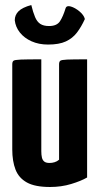

<svg xmlns="http://www.w3.org/2000/svg" viewBox="-20 -737 398 767"><path d="M180 10Q120 10 87.5 -8Q55 -26 42 -59.5Q29 -93 29 -140V-480Q29 -490 33.5 -494Q38 -498 62.5 -499Q87 -500 145 -500V-133Q145 -118 147.5 -107.5Q150 -97 157 -91.5Q164 -86 178 -86Q188 -86 198 -89Q208 -92 216 -99V-480Q216 -490 220.5 -494Q225 -498 248 -499Q271 -500 328 -500V-28Q304 -14 264.5 -2Q225 10 180 10ZM172 -559Q135 -559 106 -572Q77 -585 59.5 -607Q42 -629 39 -656Q39 -677 54 -692Q69 -707 105 -717Q112 -688 120 -669Q128 -650 141 -641.5Q154 -633 176 -633Q207 -633 219.5 -652Q232 -671 242 -704Q246 -716 263 -711Q280 -706 297.5 -691.5Q315 -677 319 -661Q305 -630 287.5 -607Q270 -584 243 -571.5Q216 -559 172 -559Z"/></svg>

Font: Yanone Kaffeesatz ExtraLight
Style: Regular
Weight: 200
Designer: Yanone (Cyrillic: Daniel Pouzeot, Huerta Tipografica, and Cyreal)
Foundry: Yanone
Version: Version 2.003